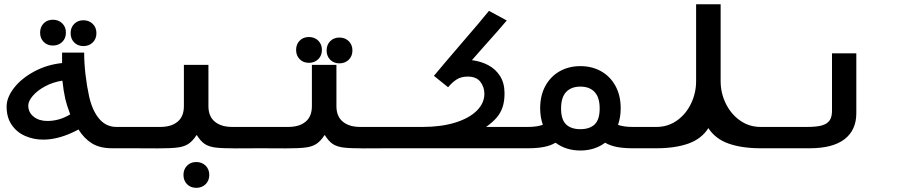

<svg xmlns="http://www.w3.org/2000/svg" viewBox="-20 -695 4240 900"><path d="M348 -88Q259.5 -40.5 183 -40.5Q137 -40.5 97.8 -57.8Q58.5 -75 34.8 -109.8Q11 -144.5 11 -195Q11 -238.5 45.8 -283Q80.5 -327.5 140.2 -359.8Q200 -392 271 -399.5V-448.5H374.5Q374.5 -399 380.8 -345.5Q387 -292 397.5 -244Q412.5 -176.5 445 -138.2Q477.5 -100 525.5 -100H602V0H506Q448 0 411.2 -22.8Q374.5 -45.5 348 -88ZM201.5 -128Q259 -128 309 -159Q291.5 -206.5 286 -231.5Q277.5 -269.5 272.5 -317Q227.5 -310 190.8 -290Q154 -270 133.2 -245.2Q112.5 -220.5 112.5 -200.5Q112.5 -168 137.8 -148Q163 -128 201.5 -128ZM168 -542Q168 -568.5 184.8 -585.5Q201.5 -602.5 228 -602.5Q254.5 -602.5 271.8 -585.5Q289 -568.5 289 -542Q289 -515.5 271.8 -498.5Q254.5 -481.5 228 -481.5Q201.5 -481.5 184.8 -498.5Q168 -515.5 168 -542ZM311 -539.5Q311 -566 327.8 -583Q344.5 -600 371 -600Q397.5 -600 414.8 -583Q432 -566 432 -539.5Q432 -513 414.8 -496Q397.5 -479 371 -479Q344.5 -479 327.8 -496Q311 -513 311 -539.5Z M840 125Q840 98.5 856.8 81.5Q873.5 64.5 900 64.5Q926.5 64.5 943.8 81.5Q961 98.5 961 125Q961 151.5 943.8 168.5Q926.5 185.5 900 185.5Q873.5 185.5 856.8 168.5Q840 151.5 840 125ZM842 -197.5V-391H957V-197.5Q957 -149.5 986.8 -124.8Q1016.5 -100 1069 -100H1201.5V0L1083.5 0.5Q1020.5 0.5 989.5 -3.5Q958.5 -7.5 939.2 -20.5Q920 -33.5 902 -62.5Q883 -33.5 863.2 -20.5Q843.5 -7.5 812.2 -3.5Q781 0.5 718 0.5L598.5 0V-100H731Q783.5 -100 812.8 -124.8Q842 -149.5 842 -197.5Z M1368 -461Q1368 -487.5 1384.8 -504.5Q1401.5 -521.5 1428 -521.5Q1454.5 -521.5 1471.8 -504.5Q1489 -487.5 1489 -461Q1489 -434.5 1471.8 -417.5Q1454.5 -400.5 1428 -400.5Q1401.5 -400.5 1384.8 -417.5Q1368 -434.5 1368 -461ZM1511 -458.5Q1511 -485 1527.8 -502Q1544.5 -519 1571 -519Q1597.5 -519 1614.8 -502Q1632 -485 1632 -458.5Q1632 -432 1614.8 -415Q1597.5 -398 1571 -398Q1544.5 -398 1527.8 -415Q1511 -432 1511 -458.5ZM1442 -197.5V-391H1557V-197.5Q1557 -149.5 1586.8 -124.8Q1616.5 -100 1669 -100H1801.5V0L1683.5 0.5Q1620.5 0.5 1589.5 -3.5Q1558.5 -7.5 1539.2 -20.5Q1520 -33.5 1502 -62.5Q1483 -33.5 1463.2 -20.5Q1443.5 -7.5 1412.2 -3.5Q1381 0.5 1318 0.5L1198.5 0V-100H1331Q1383.5 -100 1412.8 -124.8Q1442 -149.5 1442 -197.5Z M1798.5 -100H1960.5Q2047.5 -100 2113.2 -120.2Q2179 -140.5 2214.8 -176Q2250.5 -211.5 2250.5 -255.5Q2250.5 -287 2231.8 -311.5Q2213 -336 2172 -336Q2141 -336 2120 -322.2Q2099 -308.5 2080.5 -286L2014 -339.5Q2059.5 -394.5 2146 -495Q2230 -592 2272 -644L2355.5 -599Q2315.5 -551.5 2255.5 -485Q2242.5 -470.5 2226.8 -452.5Q2211 -434.5 2192 -413Q2233 -408 2267.8 -390Q2302.5 -372 2323.8 -338.8Q2345 -305.5 2345 -257.5Q2345 -220.5 2336 -193.2Q2327 -166 2308.5 -144.2Q2290 -122.5 2258.5 -100H2401.5V0H1798.5Z M2584 -26Q2560.5 -12 2528.8 -6Q2497 0 2455 0H2398.5V-100H2455Q2496.5 -100 2524.5 -110Q2512 -146 2512 -187.5Q2512 -247 2536.2 -291.8Q2560.5 -336.5 2603.2 -360.8Q2646 -385 2700.5 -385Q2755 -385 2798 -360.8Q2841 -336.5 2865.2 -291.8Q2889.5 -247 2889.5 -187.5Q2889.5 -146 2877 -109.5Q2905 -100 2945.5 -100H3002V0H2945.5Q2903.5 0 2872 -6Q2840.5 -12 2816.5 -26Q2767.5 10.5 2700.5 10.5Q2633 10.5 2584 -26ZM2791 -186.5Q2791 -238.5 2767.2 -263.8Q2743.5 -289 2700.5 -289Q2657.5 -289 2633.8 -263.8Q2610 -238.5 2610 -186.5Q2610 -135 2633.2 -112.2Q2656.5 -89.5 2700.5 -89.5Q2744.5 -89.5 2767.8 -112.2Q2791 -135 2791 -186.5Z M2997.5 -100H3057Q3111 -100 3153.5 -130.2Q3196 -160.5 3219.5 -210Q3243 -259.5 3243 -314V-675H3358V-314Q3358 -259.5 3382 -210Q3406 -160.5 3448.8 -130.2Q3491.5 -100 3545.5 -100H3602V0H3545.5Q3457.5 0 3395.2 -22Q3333 -44 3300.5 -94.5Q3268.5 -44 3206.8 -22Q3145 0 3057 0H2997.5Z M3600 -100H3764Q3808 -100 3833 -107.2Q3858 -114.5 3869 -130.8Q3880 -147 3880 -175.5V-445H3994V-164.5Q3994 -85 3938.8 -42.5Q3883.5 0 3775.5 0H3600Z"/></svg>

Font: JuliaMono BoldItalic
Style: Regular
Weight: 700
Italic angle: -9°
Monospace: yes
Designer: cormullion
Foundry: corm
Version: Version 0.049; ttfautohint (v1.8.4)